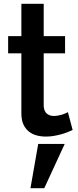

<svg xmlns="http://www.w3.org/2000/svg" viewBox="-20 -714 413 1015"><path d="M364 -27Q352 -21 336.5 -15Q321 -9 303 -4Q285 1 264.5 4.5Q244 8 223 8Q196 8 172.5 1.5Q149 -5 131 -20Q113 -35 103 -58Q93 -81 93 -114V-432H23V-523H93V-694H211V-523H324V-432H211V-153Q213 -125 228 -113Q243 -101 264 -101Q275 -101 286.5 -103Q298 -105 308 -108Q318 -111 325.5 -114.5Q333 -118 339 -121ZM141 281 182 47H322L214 281Z"/></svg>

Font: Rising Sun SemiBold
Style: Regular
Weight: 600
Designer: Matt McInerney, Pablo Impallari, Rodrigo Fuenzalida (Raleway font), Stephen Hutchings (Greek), Cristiano Sobral (main ch
Foundry: The Rising Sun Project Authors
Version: Version 4.327; ttfautohint (v1.8.4.7-5d5b-dirty)